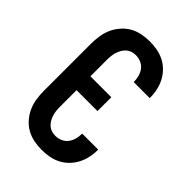

<svg xmlns="http://www.w3.org/2000/svg" viewBox="-221 -838 941 941"><g transform="rotate(45 250.0 -367.5)"><path d="M247 8Q220 8 192.5 2.5Q165 -3 141.5 -16.5Q118 -30 99.5 -51.5Q81 -73 70 -98Q59 -123 55 -150.5Q51 -178 51 -205V-530Q51 -557 55 -584.5Q59 -612 70 -637Q81 -662 99.5 -683.5Q118 -705 141.5 -718.5Q165 -732 192.5 -737.5Q220 -743 247 -743Q273 -743 298.5 -738.5Q324 -734 347 -722.5Q370 -711 388.5 -692.5Q407 -674 419 -651.5Q431 -629 437 -603.5Q443 -578 443 -552V-546H332V-549Q332 -567 327 -585Q322 -603 311 -617.5Q300 -632 282.5 -639.5Q265 -647 247 -647Q233 -647 220 -643Q207 -639 197 -630Q187 -621 180 -609Q173 -597 169 -584Q165 -571 163.5 -557.5Q162 -544 162 -530V-416H307V-320H162V-205Q162 -191 163.5 -177.5Q165 -164 169 -151Q173 -138 180 -126Q187 -114 197 -105Q207 -96 220 -92Q233 -88 247 -88Q265 -88 282.5 -95.5Q300 -103 311 -117.5Q322 -132 327 -150Q332 -168 332 -186V-189H443V-183Q443 -157 437 -131.5Q431 -106 419 -83.5Q407 -61 388.5 -42.5Q370 -24 347 -12.5Q324 -1 298.5 3.5Q273 8 247 8Z"/></g></svg>

Font: Moesevka
Style: Bold
Weight: 700
Monospace: yes
Designer: Belleve Invis
Foundry: Belleve Invis
Version: Version 32.5.0; ttfautohint (v1.8.4)